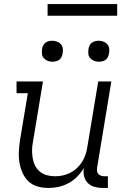

<svg xmlns="http://www.w3.org/2000/svg" viewBox="-20 -924 640 952"><path d="M221 8Q192 8 166 0.5Q140 -7 121.5 -24.5Q103 -42 92 -66.5Q81 -91 76.5 -117.5Q72 -144 73.5 -172Q75 -200 79 -228L118 -462H62V-520H193L143 -218Q139 -198 139 -177.5Q139 -157 142.5 -137.5Q146 -118 155 -101Q164 -84 179 -72Q194 -60 213.5 -55Q233 -50 253 -50Q272 -50 291 -54Q310 -58 328 -67Q346 -76 361 -90Q376 -104 387 -121.5Q398 -139 404 -157.5Q410 -176 413 -195L467 -520H532L462 -96Q460 -86 461 -77Q462 -68 467.5 -61.5Q473 -55 481.5 -52.5Q490 -50 499 -50H515V8H489Q468 8 448.5 2.5Q429 -3 415.5 -16.5Q402 -30 397 -50Q392 -70 396 -91Q382 -68 363 -48.5Q344 -29 320 -16Q296 -3 270.5 2.5Q245 8 221 8ZM470 -618Q457 -618 446 -622.5Q435 -627 427 -636Q419 -645 418 -657.5Q417 -670 419 -683Q420 -691 424.5 -699.5Q429 -708 436.5 -713Q444 -718 452.5 -720Q461 -722 469 -722Q482 -722 493.5 -717.5Q505 -713 512.5 -704Q520 -695 521.5 -682.5Q523 -670 520 -657Q519 -649 514.5 -640.5Q510 -632 503 -627Q496 -622 487 -620Q478 -618 470 -618ZM240 -618Q227 -618 216 -622.5Q205 -627 197 -636Q189 -645 188 -657.5Q187 -670 189 -683Q190 -691 194.5 -699.5Q199 -708 206.5 -713Q214 -718 222.5 -720Q231 -722 239 -722Q252 -722 263.5 -717.5Q275 -713 282.5 -704Q290 -695 291.5 -682.5Q293 -670 290 -657Q289 -649 284.5 -640.5Q280 -632 273 -627Q266 -622 257 -620Q248 -618 240 -618ZM216 -846V-904H561V-846Z"/></svg>

Font: Iosevka Etoile Light
Style: Italic
Weight: 300
Italic angle: -9°
Designer: Belleve Invis
Foundry: Belleve Invis
Version: Version 22.1.2; ttfautohint (v1.8.4)